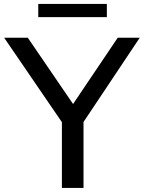

<svg xmlns="http://www.w3.org/2000/svg" viewBox="-38 -926 708 946"><path d="M267 0V-324L-17.5 -740H99L322 -413.5L542 -740H650.5L373.5 -325V0ZM150.5 -841.5V-906.5H488.5V-841.5Z"/></svg>

Font: Encode Sans Semi Expanded Medium
Style: Regular
Weight: 500
Width: 6
Designer: Multiple Designers
Foundry: Impallari Type
Version: Version 3.000; ttfautohint (v1.8.3) -l 8 -r 50 -G 200 -x 14 